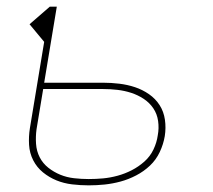

<svg xmlns="http://www.w3.org/2000/svg" viewBox="-20 -550 640 578"><path d="M247 8Q222 8 197 5Q172 2 150 -7Q128 -16 109.5 -31Q91 -46 80 -67.5Q69 -89 67.5 -114Q66 -139 70 -164L113 -424L69 -477L130 -530H151L113 -301H290Q315 -301 339.5 -298Q364 -295 386.5 -287.5Q409 -280 428.5 -266.5Q448 -253 460.5 -233.5Q473 -214 476.5 -189.5Q480 -165 476 -140Q472 -116 461 -92.5Q450 -69 431.5 -51.5Q413 -34 390 -22Q367 -10 343 -3.5Q319 3 295 5.5Q271 8 247 8ZM247 -11Q269 -11 290.5 -13Q312 -15 334 -21Q356 -27 376.5 -37.5Q397 -48 414.5 -63.5Q432 -79 442 -100Q452 -121 455 -143Q459 -164 456 -185.5Q453 -207 441.5 -224Q430 -241 412.5 -252.5Q395 -264 375 -270.5Q355 -277 333.5 -279.5Q312 -282 290 -282H110L90 -161Q87 -139 88.5 -117Q90 -95 99.5 -76.5Q109 -58 125.5 -45Q142 -32 161.5 -24Q181 -16 203 -13.5Q225 -11 247 -11Z"/></svg>

Font: Iosevka Curly Thin Extended
Style: Italic
Weight: 100
Width: 7
Italic angle: -9°
Monospace: yes
Designer: Belleve Invis
Foundry: Belleve Invis
Version: Version 11.1.0; ttfautohint (v1.8.3)